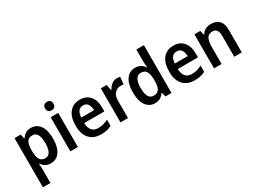

<svg xmlns="http://www.w3.org/2000/svg" viewBox="-46 -1582 3539 2644"><g transform="rotate(-30 1723.0 -260.0)"><path d="M338 -552Q426 -552 478.5 -481Q531 -410 531 -272Q531 -135 478 -62.5Q425 10 338 10Q286 10 251 -11.5Q216 -33 194 -66H188Q190 -44 192 -22.5Q194 -1 194 15V240H74V-542H172L188 -471H194Q217 -509 251.5 -530.5Q286 -552 338 -552ZM304 -453Q245 -453 220 -413Q195 -373 194 -288V-269Q194 -180 219 -135Q244 -90 306 -90Q358 -90 383 -137.5Q408 -185 408 -272Q408 -361 383 -407Q358 -453 304 -453Z M710 -752Q739 -752 757.5 -736Q776 -720 776 -685Q776 -650 757.5 -634Q739 -618 710 -618Q680 -618 661.5 -634Q643 -650 643 -685Q643 -721 661.5 -736.5Q680 -752 710 -752ZM769 -542V0H649V-542Z M1115 -552Q1216 -552 1273 -486Q1330 -420 1330 -308V-242H1009Q1011 -165 1045 -125Q1079 -85 1142 -85Q1188 -85 1225.5 -95Q1263 -105 1304 -126V-27Q1267 -8 1227 1Q1187 10 1135 10Q1019 10 953.5 -62Q888 -134 888 -267Q888 -406 949 -479Q1010 -552 1115 -552ZM1115 -461Q1070 -461 1042.5 -428.5Q1015 -396 1011 -328H1215Q1215 -386 1190.5 -423.5Q1166 -461 1115 -461Z M1706 -552Q1717 -552 1730.5 -551Q1744 -550 1756 -547L1745 -430Q1736 -433 1723.5 -434.5Q1711 -436 1702 -436Q1645 -436 1605.5 -396Q1566 -356 1566 -280V0H1446V-542H1539L1556 -450H1562Q1583 -492 1620 -522Q1657 -552 1706 -552Z M1993 10Q1905 10 1852.5 -62Q1800 -134 1800 -271Q1800 -408 1852.5 -480Q1905 -552 1993 -552Q2045 -552 2081 -530.5Q2117 -509 2140 -473H2145Q2143 -492 2140 -517.5Q2137 -543 2137 -566V-760H2257V0H2163L2143 -68H2137Q2114 -33 2080 -11.5Q2046 10 1993 10ZM2028 -89Q2089 -89 2114.5 -129.5Q2140 -170 2141 -253V-274Q2141 -362 2116 -407Q2091 -452 2027 -452Q1976 -452 1949.5 -404.5Q1923 -357 1923 -270Q1923 -89 2028 -89Z M2603 -552Q2704 -552 2761 -486Q2818 -420 2818 -308V-242H2497Q2499 -165 2533 -125Q2567 -85 2630 -85Q2676 -85 2713.5 -95Q2751 -105 2792 -126V-27Q2755 -8 2715 1Q2675 10 2623 10Q2507 10 2441.5 -62Q2376 -134 2376 -267Q2376 -406 2437 -479Q2498 -552 2603 -552ZM2603 -461Q2558 -461 2530.5 -428.5Q2503 -396 2499 -328H2703Q2703 -386 2678.5 -423.5Q2654 -461 2603 -461Z M3201 -552Q3283 -552 3329 -504.5Q3375 -457 3375 -357V0H3255V-330Q3255 -390 3234.5 -421Q3214 -452 3169 -452Q3104 -452 3079 -406Q3054 -360 3054 -267V0H2934V-542H3028L3043 -472H3050Q3074 -514 3114.5 -533Q3155 -552 3201 -552Z"/></g></svg>

Font: Noto Sans Gujarati SemiCondensed SemiBold
Style: Regular
Weight: 600
Width: 4
Designer: Jelle Bosma - Monotype Design Team, Universal Thirst
Foundry: Monotype Imaging Inc.
Version: Version 2.106; ttfautohint (v1.8.4.7-5d5b)